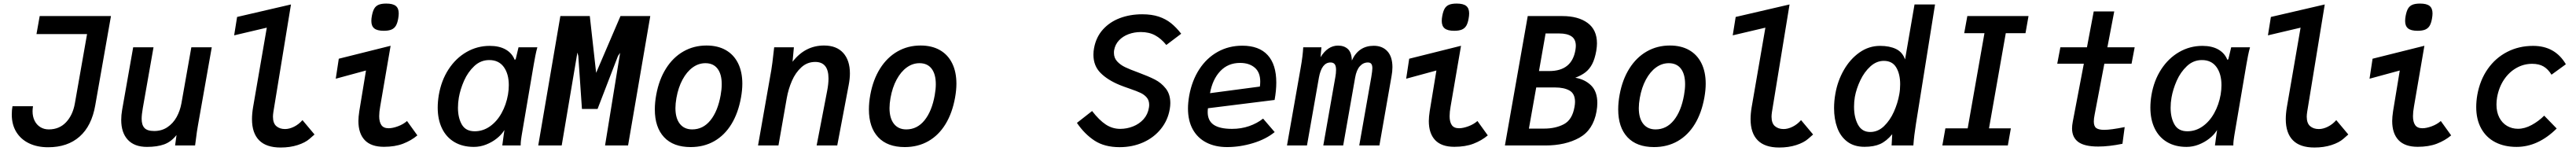

<svg xmlns="http://www.w3.org/2000/svg" viewBox="-20 -815 14440 846"><path d="M46 -173.5Q46 -198.5 50 -220H165Q162.5 -204 162.5 -192Q162.5 -162 173.8 -139Q185 -116 205.8 -103Q226.5 -90 253.5 -90Q312.5 -90 350.2 -130Q388 -170 399.5 -235L468 -624H184.5L202.5 -725H602L514 -225.5Q494 -109.5 426.2 -49.8Q358.5 10 250 10Q188.5 10 142.5 -12.2Q96.5 -34.5 71.2 -75.8Q46 -117 46 -173.5Z M659.5 -143Q659.5 -170.5 664.5 -199L726.5 -550H840.5L780.5 -209.5Q774 -173 774 -149Q774 -115 789.8 -98Q805.5 -81 844.5 -81Q886.5 -81 918.5 -102.5Q950.5 -124 970 -159.2Q989.5 -194.5 997 -236.5L1052.5 -550H1167L1090 -115Q1083 -76 1079 -41Q1076 -15 1073.5 0H961.5L969.5 -58.5Q939.5 -20.5 900.2 -6.2Q861 8 803.5 8Q733.5 8 696.5 -31.8Q659.5 -71.5 659.5 -143Z M1392.5 -147.5Q1392.5 -178 1398.5 -214L1475.5 -660L1292.5 -617L1309 -720L1611 -790L1512.5 -188.5Q1510 -172 1510 -161.5Q1510 -124.5 1529 -108.2Q1548 -92 1577.5 -92Q1602 -92 1628.5 -105.2Q1655 -118.5 1675.5 -142L1743 -61.5Q1739.5 -58.5 1715.2 -37.2Q1691 -16 1648.2 -2.2Q1605.5 11.5 1553 11.5Q1472.5 11.5 1432.5 -29Q1392.5 -69.5 1392.5 -147.5Z M1989 -137Q1989 -159 1994 -192.5L2031.5 -420L1862 -374L1879 -486L2169.5 -558.5L2111 -218Q2105.5 -187.5 2105.5 -164Q2105.5 -132 2117.8 -114.2Q2130 -96.5 2158.5 -96.5Q2181 -96.5 2210.8 -107.5Q2240.5 -118.5 2261.5 -137L2319.5 -56.5Q2285 -27.5 2239.5 -10Q2194 7.5 2132 7.5Q2060 7.5 2024.5 -30Q1989 -67.5 1989 -137ZM2061.5 -697.5Q2061.5 -711 2064.5 -726.5Q2069.5 -753 2078.2 -767.5Q2087 -782 2102.8 -788.5Q2118.5 -795 2145.5 -795Q2182 -795 2198.5 -781.8Q2215 -768.5 2215 -740Q2215 -727 2212 -710.5Q2207.5 -685 2198.8 -670.5Q2190 -656 2174 -649.2Q2158 -642.5 2131 -642.5Q2094.5 -642.5 2078 -655.8Q2061.5 -669 2061.5 -697.5Z M2433.5 -212Q2433.5 -245.5 2439.5 -282Q2453.5 -364 2494.2 -426.5Q2535 -489 2595 -523.5Q2655 -558 2725 -558Q2778.5 -558 2814.2 -537.8Q2850 -517.5 2865 -480L2870.5 -483L2886.5 -550H2992Q2985.5 -527 2980.5 -501.2Q2975.5 -475.5 2971.5 -452L2906 -67.5Q2905.5 -63.5 2903.2 -50.5Q2901 -37.5 2899.8 -25.8Q2898.5 -14 2898.5 0H2795.5Q2795.5 -0.5 2804 -63L2807.5 -86.5L2803 -80Q2789.5 -59 2764 -38.8Q2738.5 -18.5 2705 -5.2Q2671.5 8 2636 8Q2573 8 2527.2 -19Q2481.5 -46 2457.5 -95.8Q2433.5 -145.5 2433.5 -212ZM2827.5 -285.5Q2832 -312.5 2832 -338Q2832 -401 2803.8 -439.8Q2775.5 -478.5 2722.5 -478.5Q2674.5 -478.5 2638.5 -444.8Q2602.5 -411 2581.2 -362.8Q2560 -314.5 2552 -268.5Q2547 -240 2547 -211.5Q2547 -155 2568.8 -117.2Q2590.5 -79.5 2641 -79.5Q2687 -79.5 2726 -106.8Q2765 -134 2791.2 -181Q2817.5 -228 2827.5 -285.5Z M3121 -725H3286L3321.5 -407L3458 -725H3625L3500.5 0H3371.5L3456 -519L3444 -501.5L3329.5 -204.5H3242L3221.5 -501.5L3216.5 -520.5L3128.5 0H2997Z M3650.5 -202Q3650.5 -241.5 3658.5 -284.5Q3674 -369 3713.2 -431.2Q3752.5 -493.5 3810.8 -526.8Q3869 -560 3940 -560Q4003 -560 4048 -534.5Q4093 -509 4117 -460.8Q4141 -412.5 4141 -346Q4141 -310 4133.5 -268.5Q4118 -182 4080 -119.8Q4042 -57.5 3983.8 -24.2Q3925.5 9 3851.5 9Q3754 9 3702.2 -46.5Q3650.5 -102 3650.5 -202ZM4019.5 -282Q4025.5 -315 4025.5 -343Q4025.5 -399.5 4002 -430.2Q3978.5 -461 3934 -461Q3895.5 -461 3862.5 -437Q3829.5 -413 3805.8 -369Q3782 -325 3771.5 -266Q3766 -234 3766 -209.5Q3766 -152.5 3790.8 -121.2Q3815.5 -90 3860 -90Q3921 -90 3962.2 -141Q4003.5 -192 4019.5 -282Z M4315.5 -515.5 4319.5 -550H4430L4422.5 -469Q4493 -560 4599 -560Q4669 -560 4706.5 -518.5Q4744 -477 4744 -403.5Q4744 -374 4737 -337.5L4673 0H4557.5L4616.5 -306Q4624 -344.5 4624 -375.5Q4624 -468 4549.5 -468Q4505 -468 4472 -438Q4439 -408 4419 -362Q4399 -316 4390 -265L4343.5 0H4229L4303.5 -423Q4309.5 -459 4315.5 -515.5Z M4850.5 -202Q4850.5 -241.5 4858.5 -284.5Q4874 -369 4913.2 -431.2Q4952.5 -493.5 5010.8 -526.8Q5069 -560 5140 -560Q5203 -560 5248 -534.5Q5293 -509 5317 -460.8Q5341 -412.5 5341 -346Q5341 -310 5333.5 -268.5Q5318 -182 5280 -119.8Q5242 -57.5 5183.8 -24.2Q5125.5 9 5051.5 9Q4954 9 4902.2 -46.5Q4850.5 -102 4850.5 -202ZM5219.5 -282Q5225.5 -315 5225.5 -343Q5225.5 -399.5 5202 -430.2Q5178.5 -461 5134 -461Q5095.5 -461 5062.5 -437Q5029.5 -413 5005.8 -369Q4982 -325 4971.5 -266Q4966 -234 4966 -209.5Q4966 -152.5 4990.8 -121.2Q5015.5 -90 5060 -90Q5121 -90 5162.2 -141Q5203.5 -192 5219.5 -282Z M6259 -93Q6296.5 -93 6331.2 -106.8Q6366 -120.5 6390 -147.2Q6414 -174 6420 -211.5Q6421.5 -220.5 6421.5 -227.5Q6421.5 -252.5 6408 -268.5Q6394.5 -284.5 6373.5 -294.5Q6352.5 -304.5 6313 -318Q6276.5 -330.5 6257 -338.5Q6188.5 -366.5 6148.8 -406.5Q6109 -446.5 6109 -508.5Q6109 -527.5 6112.5 -545.5Q6124 -607.5 6162.5 -650Q6201 -692.5 6258 -713.8Q6315 -735 6382.5 -735Q6435.5 -735 6474.8 -722Q6514 -709 6543.5 -685.5Q6573 -662 6601 -626L6517.5 -563Q6488.5 -599 6454.5 -617.2Q6420.5 -635.5 6375 -635.5Q6338 -635.5 6305.8 -623.5Q6273.5 -611.5 6252 -588.5Q6230.5 -565.5 6225 -533.5Q6224 -528.5 6224 -518.5Q6224 -490.5 6242 -471Q6260 -451.5 6286.5 -438.8Q6313 -426 6360 -409Q6418 -387.5 6453.8 -369.2Q6489.5 -351 6514.8 -318.8Q6540 -286.5 6540 -237.5Q6540 -222 6537 -204.5Q6526.5 -141.5 6487.2 -92.8Q6448 -44 6387.8 -17.2Q6327.5 9.5 6256 9.5Q6171.5 9.5 6115.5 -27Q6059.5 -63.5 6016.5 -126.5L6101.5 -193Q6141.5 -141.5 6178.5 -117.2Q6215.5 -93 6259 -93Z M6639 -207.5Q6639 -239.5 6646 -280Q6661.5 -364 6702.5 -427Q6743.5 -490 6805.5 -524.5Q6867.5 -559 6943.5 -559Q7037.5 -559 7085.8 -506.2Q7134 -453.5 7134 -352.5Q7134 -307 7124.5 -255L6751 -208.5Q6749.5 -197.5 6749.5 -187Q6749.5 -139 6783 -116Q6816.5 -93 6886 -93Q6937.5 -93 6982 -108.5Q7026.5 -124 7060 -150.5L7125 -75Q7076 -35 7003.2 -13Q6930.5 9 6858 9Q6792 9 6742.5 -16.2Q6693 -41.5 6666 -90Q6639 -138.5 6639 -207.5ZM7044 -358Q7044 -410 7013 -436.2Q6982 -462.5 6931 -462.5Q6863.5 -462.5 6820 -416.5Q6776.5 -370.5 6762.5 -293L7042 -330Q7044 -343.5 7044 -358Z M7285 -550H7387L7382 -494.5Q7422.5 -559.5 7480 -559.5Q7515 -559.5 7535.8 -539.8Q7556.5 -520 7557.5 -476Q7595 -558.5 7680.5 -558.5Q7728.5 -558.5 7756.8 -527.8Q7785 -497 7785 -438.5Q7785 -414.5 7780 -388L7712 0H7599L7666.5 -383Q7672.5 -419 7672.5 -432.5Q7672.5 -449.5 7666.5 -457.2Q7660.5 -465 7647.5 -465Q7621.5 -465 7602.5 -444Q7583.5 -423 7576 -380.5L7509 0H7397.5L7465 -383Q7469 -404.5 7469 -423.5Q7469 -445.5 7461.5 -455.2Q7454 -465 7438 -465Q7388.5 -465 7373 -380.5L7306 0H7194L7271 -437Q7282.5 -501 7285 -550Z M7989 -137Q7989 -159 7994 -192.5L8031.5 -420L7862 -374L7879 -486L8169.5 -558.5L8111 -218Q8105.5 -187.5 8105.5 -164Q8105.5 -132 8117.8 -114.2Q8130 -96.5 8158.5 -96.5Q8181 -96.5 8210.8 -107.5Q8240.5 -118.5 8261.5 -137L8319.5 -56.5Q8285 -27.5 8239.5 -10Q8194 7.5 8132 7.5Q8060 7.5 8024.5 -30Q7989 -67.5 7989 -137ZM8061.5 -697.5Q8061.5 -711 8064.5 -726.5Q8069.5 -753 8078.2 -767.5Q8087 -782 8102.8 -788.5Q8118.5 -795 8145.5 -795Q8182 -795 8198.5 -781.8Q8215 -768.5 8215 -740Q8215 -727 8212 -710.5Q8207.5 -685 8198.8 -670.5Q8190 -656 8174 -649.2Q8158 -642.5 8131 -642.5Q8094.5 -642.5 8078 -655.8Q8061.5 -669 8061.5 -697.5Z M8543.5 -725H8737.5Q8826.5 -725 8879 -686.5Q8931.5 -648 8931.5 -572Q8931.5 -553.5 8927.5 -529.5Q8919.5 -485 8904.8 -456.5Q8890 -428 8867.2 -410.2Q8844.5 -392.5 8810 -379.5Q8864 -370.5 8898.8 -336.2Q8933.5 -302 8933.5 -237.5Q8933.5 -216 8929 -190.5Q8910.5 -86.5 8832.5 -43.2Q8754.5 0 8642 0H8415.5ZM8805.5 -215.5Q8808.5 -231.5 8808.5 -244Q8808.5 -290 8778 -307.5Q8747.5 -325 8696.5 -325H8591L8550 -94.5H8634.5Q8699.5 -94.5 8746.2 -119.2Q8793 -144 8805.5 -215.5ZM8810.5 -533.5Q8813 -548.5 8813 -558Q8813 -595 8788.8 -611.2Q8764.5 -627.5 8721 -627.5H8643.5L8606.5 -417H8664.5Q8790 -417 8810.5 -533.5Z M9050.5 -202Q9050.5 -241.5 9058.5 -284.5Q9074 -369 9113.2 -431.2Q9152.5 -493.5 9210.8 -526.8Q9269 -560 9340 -560Q9403 -560 9448 -534.5Q9493 -509 9517 -460.8Q9541 -412.5 9541 -346Q9541 -310 9533.5 -268.5Q9518 -182 9480 -119.8Q9442 -57.5 9383.8 -24.2Q9325.5 9 9251.5 9Q9154 9 9102.2 -46.5Q9050.5 -102 9050.5 -202ZM9419.5 -282Q9425.5 -315 9425.5 -343Q9425.5 -399.5 9402 -430.2Q9378.5 -461 9334 -461Q9295.5 -461 9262.5 -437Q9229.5 -413 9205.8 -369Q9182 -325 9171.5 -266Q9166 -234 9166 -209.5Q9166 -152.5 9190.8 -121.2Q9215.5 -90 9260 -90Q9321 -90 9362.2 -141Q9403.5 -192 9419.5 -282Z M9792.5 -147.5Q9792.5 -178 9798.5 -214L9875.5 -660L9692.5 -617L9709 -720L10011 -790L9912.5 -188.5Q9910 -172 9910 -161.5Q9910 -124.5 9929 -108.2Q9948 -92 9977.5 -92Q10002 -92 10028.5 -105.2Q10055 -118.5 10075.5 -142L10143 -61.5Q10139.5 -58.5 10115.2 -37.2Q10091 -16 10048.2 -2.2Q10005.5 11.5 9953 11.5Q9872.5 11.5 9832.5 -29Q9792.5 -69.5 9792.5 -147.5Z M10260.5 -209.5Q10260.5 -250 10268 -291Q10280.5 -362 10315.5 -423Q10350.5 -484 10403 -521Q10455.5 -558 10518.5 -558Q10571.5 -558 10607.8 -540.5Q10644 -523 10658.5 -482L10711.5 -790H10826.5L10719.5 -121Q10709 -56.5 10705 0H10583L10586.5 -63Q10554 -24 10518.8 -8.2Q10483.5 7.5 10431 7.5Q10373 7.5 10334.8 -21.2Q10296.5 -50 10278.5 -99Q10260.5 -148 10260.5 -209.5ZM10626 -286Q10631 -312.5 10631 -343Q10631 -400 10609 -437Q10587 -474 10539.5 -474Q10498.5 -474 10464.2 -443Q10430 -412 10407.8 -365.2Q10385.5 -318.5 10377 -272Q10372.5 -246 10372.5 -217Q10372.5 -157 10394.8 -116.2Q10417 -75.5 10463 -75.5Q10506.5 -75.5 10540.5 -108.2Q10574.5 -141 10596 -189.2Q10617.5 -237.5 10626 -286Z M10884.5 -96H11009.5L11103.5 -629H10990L11007.5 -725H11350.5L11333.5 -629H11223L11129 -96H11251.5L11234.5 0H10867.5Z M11594.5 -95.5Q11594.5 -111.5 11598.5 -133L11660.5 -458H11511.5L11529 -550H11678L11716 -751H11831L11792.5 -550H11945.5L11928 -458H11775.5L11721 -172.5Q11716.5 -150 11716.5 -134.5Q11716.5 -107.5 11730.2 -97.5Q11744 -87.5 11775 -87.5Q11812 -87.5 11889.5 -103L11877 -9.5Q11801.5 6 11741 6Q11664 6 11629.2 -19.8Q11594.5 -45.5 11594.5 -95.5Z M12033.5 -212Q12033.5 -245.5 12039.5 -282Q12053.5 -364 12094.2 -426.5Q12135 -489 12195 -523.5Q12255 -558 12325 -558Q12378.5 -558 12414.2 -537.8Q12450 -517.5 12465 -480L12470.5 -483L12486.5 -550H12592Q12585.5 -527 12580.5 -501.2Q12575.5 -475.5 12571.5 -452L12506 -67.5Q12505.5 -63.5 12503.2 -50.5Q12501 -37.5 12499.8 -25.8Q12498.5 -14 12498.5 0H12395.5Q12395.5 -0.5 12404 -63L12407.5 -86.5L12403 -80Q12389.5 -59 12364 -38.8Q12338.5 -18.5 12305 -5.2Q12271.5 8 12236 8Q12173 8 12127.2 -19Q12081.5 -46 12057.5 -95.8Q12033.5 -145.5 12033.5 -212ZM12427.5 -285.5Q12432 -312.5 12432 -338Q12432 -401 12403.8 -439.8Q12375.5 -478.5 12322.5 -478.5Q12274.5 -478.5 12238.5 -444.8Q12202.5 -411 12181.2 -362.8Q12160 -314.5 12152 -268.5Q12147 -240 12147 -211.5Q12147 -155 12168.8 -117.2Q12190.5 -79.5 12241 -79.5Q12287 -79.5 12326 -106.8Q12365 -134 12391.2 -181Q12417.5 -228 12427.5 -285.5Z M12792.5 -147.5Q12792.5 -178 12798.5 -214L12875.5 -660L12692.5 -617L12709 -720L13011 -790L12912.5 -188.5Q12910 -172 12910 -161.5Q12910 -124.5 12929 -108.2Q12948 -92 12977.5 -92Q13002 -92 13028.5 -105.2Q13055 -118.5 13075.5 -142L13143 -61.5Q13139.5 -58.5 13115.2 -37.2Q13091 -16 13048.2 -2.2Q13005.5 11.5 12953 11.5Q12872.5 11.5 12832.5 -29Q12792.5 -69.5 12792.5 -147.5Z M13389 -137Q13389 -159 13394 -192.5L13431.5 -420L13262 -374L13279 -486L13569.5 -558.5L13511 -218Q13505.5 -187.5 13505.5 -164Q13505.5 -132 13517.8 -114.2Q13530 -96.5 13558.5 -96.5Q13581 -96.5 13610.8 -107.5Q13640.5 -118.5 13661.5 -137L13719.5 -56.5Q13685 -27.5 13639.5 -10Q13594 7.5 13532 7.5Q13460 7.5 13424.5 -30Q13389 -67.5 13389 -137ZM13461.5 -697.5Q13461.5 -711 13464.5 -726.5Q13469.5 -753 13478.2 -767.5Q13487 -782 13502.8 -788.5Q13518.5 -795 13545.5 -795Q13582 -795 13598.5 -781.8Q13615 -768.5 13615 -740Q13615 -727 13612 -710.5Q13607.5 -685 13598.8 -670.5Q13590 -656 13574 -649.2Q13558 -642.5 13531 -642.5Q13494.5 -642.5 13478 -655.8Q13461.5 -669 13461.5 -697.5Z M13860 -215.5Q13860 -248 13866 -283Q13881 -366.5 13924.5 -428.5Q13968 -490.5 14033.5 -524.2Q14099 -558 14179 -558Q14302 -558 14362.5 -455L14282 -396.5Q14263 -427.5 14237.5 -442.5Q14212 -457.5 14173.5 -457.5Q14126 -457.5 14084.8 -434Q14043.5 -410.5 14015.2 -368Q13987 -325.5 13977 -270Q13973.5 -249.5 13973.5 -229Q13973.5 -187 13989.5 -156.2Q14005.5 -125.5 14033 -109.5Q14060.5 -93.5 14094 -93.5Q14132 -93.5 14171 -114.8Q14210 -136 14241 -167L14311 -95Q14207 8 14086 8Q14018 8 13967 -18.2Q13916 -44.5 13888 -95Q13860 -145.5 13860 -215.5Z"/></svg>

Font: JuliaMono SemiBoldItalic
Style: Regular
Weight: 600
Italic angle: -9°
Monospace: yes
Designer: cormullion
Foundry: corm
Version: Version 0.049; ttfautohint (v1.8.4)